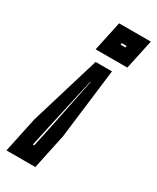

<svg xmlns="http://www.w3.org/2000/svg" viewBox="-195 -755 674 824"><g transform="rotate(30 142.5 -343.0)"><path d="M137 -700H294L262.5 -553H105.5ZM189.5 -632 188 -624H212L213.5 -632ZM132.5 -506H213.5L171 -160.5L134 14H-9L28 -160.5ZM155 -420.5 100.5 -175 76.5 -64.5H83.5L107 -175L157 -420.5Z"/></g></svg>

Font: Tourney Condensed ExtraBold
Style: Italic
Weight: 800
Width: 3
Italic angle: -12°
Designer: Tyler Finck
Foundry: Etcetera Type Co
Version: Version 1.010; ttfautohint (v1.8.3)